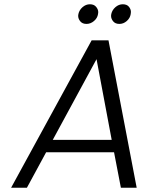

<svg xmlns="http://www.w3.org/2000/svg" viewBox="-20 -879 692 899"><path d="M385 -767Q366 -767 356 -779Q346 -791 346 -805Q346 -809 347 -813Q351 -832 366.5 -845.5Q382 -859 401 -859Q420 -859 430 -847Q440 -835 440 -822Q440 -818 439 -813Q436 -794 420 -780.5Q404 -767 385 -767ZM539 -767Q520 -767 510 -779Q500 -791 500 -805Q500 -809 501 -813Q505 -832 520.5 -845.5Q536 -859 555 -859Q574 -859 583.5 -847.5Q593 -836 593 -823Q593 -818 592 -813Q589 -794 573.5 -780.5Q558 -767 539 -767ZM514 -166H196L106 0H32L409 -690H488L620 0H546ZM503 -224 432 -602 227 -224Z"/></svg>

Font: Fz Poppins Light
Style: Italic
Weight: 300
Italic angle: -10°
Designer: Ninad Kale (Devanagari), Jonny Pinhorn (Latin)
Foundry: Indian Type Foundry
Version: Vit hóa bi Vntype.Com & FontZin.Com